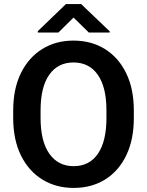

<svg xmlns="http://www.w3.org/2000/svg" viewBox="-20 -922 729 952"><path d="M643.6 -373.5V-336.9Q643.6 -229.5 606 -151.6Q568.4 -73.7 501.2 -32Q434.1 9.8 345.2 9.8Q257.3 9.8 189.7 -32Q122.1 -73.7 83.7 -151.6Q45.4 -229.5 45.4 -336.9V-373.5Q45.4 -481.4 83.5 -559.1Q121.6 -636.7 189 -678.7Q256.3 -720.7 344.2 -720.7Q433.1 -720.7 500.5 -678.7Q567.9 -636.7 605.7 -559.1Q643.6 -481.4 643.6 -373.5ZM507.8 -336.9V-374.5Q507.8 -490.2 464.8 -551.3Q421.9 -612.3 344.2 -612.3Q267.1 -612.3 224.1 -551.3Q181.2 -490.2 181.2 -374.5V-336.9Q181.2 -221.7 224.6 -159.9Q268.1 -98.1 345.2 -98.1Q423.3 -98.1 465.6 -159.9Q507.8 -221.7 507.8 -336.9ZM382.3 -901.9 523.9 -766.6V-760.7H420.4L344.7 -835L269.5 -760.7H167.5V-767.6L307.1 -901.9Z"/></svg>

Font: Vazirmatn RD FD SemiBold
Style: Regular
Weight: 600
Designer: Saber Rastikerdar
Foundry: Saber Rastikerdar
Version: Version 33.003